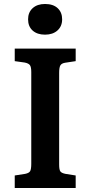

<svg xmlns="http://www.w3.org/2000/svg" viewBox="-20 -944 454 964"><path d="M54 0V-63L106 -71Q126 -75 131.5 -85Q137 -95 137 -122V-582Q137 -607 130.5 -616.5Q124 -626 104 -630L54 -637V-700H360V-637L307 -629Q289 -626 283 -615.5Q277 -605 277 -578V-118Q277 -92 283 -83.5Q289 -75 309 -71L360 -63V0ZM206 -770Q167 -770 144 -790.5Q121 -811 121 -847Q121 -882 144 -903Q167 -924 206 -924Q247 -924 269.5 -903Q292 -882 292 -847Q292 -812 268.5 -791Q245 -770 206 -770Z"/></svg>

Font: Literata 12pt SemiBold
Style: Regular
Weight: 600
Designer: Latin by Veronika Burian and Jose Scaglione. Greek by Irene Vlachou. Cyrillic by Vera Evstafieva.
Foundry: TypeTogether
Version: Version 3.002